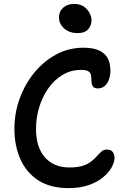

<svg xmlns="http://www.w3.org/2000/svg" viewBox="-20 -956 653 986"><path d="M332 10Q238 10 176.5 -30Q115 -70 84.5 -139Q54 -208 54 -295Q54 -376 81.5 -451Q109 -526 157.5 -584.5Q206 -643 270 -677Q334 -711 409 -711Q459 -711 489.5 -696.5Q520 -682 533.5 -656Q547 -630 547 -593Q547 -570 540 -549Q533 -528 518.5 -515Q504 -502 482 -502Q467 -502 460 -509Q453 -516 451 -528Q449 -540 449 -554Q449 -566 445.5 -576Q442 -586 430.5 -591.5Q419 -597 395 -597Q344 -597 301.5 -571.5Q259 -546 228.5 -503Q198 -460 181.5 -406Q165 -352 165 -294Q165 -199 211 -147.5Q257 -96 336 -96Q379 -96 406 -105Q433 -114 450 -128Q467 -142 479 -155.5Q491 -169 502 -178.5Q513 -188 529 -188Q549 -188 558.5 -176Q568 -164 568 -144Q568 -122 552.5 -95Q537 -68 507.5 -44Q478 -20 434 -5Q390 10 332 10ZM378 -786Q337 -786 310 -809.5Q283 -833 283 -866Q283 -898 305 -917Q327 -936 361 -936Q389 -936 409 -923Q429 -910 439.5 -890Q450 -870 450 -850Q450 -827 433.5 -806.5Q417 -786 378 -786Z"/></svg>

Font: Shantell Sans Medium
Style: Regular
Weight: 500
Designer: Stephen Nixon, Anya Danilova, Shantell Martin
Foundry: Arrow Type
Version: Version 1.011;[c5ecc13dd]